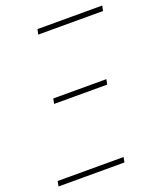

<svg xmlns="http://www.w3.org/2000/svg" viewBox="-137 -799 741 884"><g transform="rotate(-20 233.0 -357.0)"><path d="M147 -689 153 -714H470L465 -689ZM107 -364 112 -389H372L367 -364ZM-4 0 1 -25H324L319 0Z"/></g></svg>

Font: Noto Sans UI SemiCondensed Thin
Style: Italic
Weight: 250
Width: 4
Italic angle: -12°
Designer: Monotype Design Team
Foundry: Monotype Imaging Inc.
Version: Version 1.901